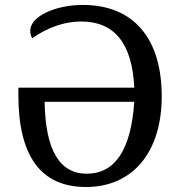

<svg xmlns="http://www.w3.org/2000/svg" viewBox="-20 -745 730 775"><path d="M109.9 -590.8C175.3 -635.7 241.2 -658.2 308.1 -658.2C442.4 -658.2 513.7 -569.3 522 -391.1H54.2V-361.8C54.2 -114.3 145 9.8 327.1 9.8C515.1 9.8 632.8 -129.9 632.8 -356C632.8 -590.3 519 -725.1 314 -725.1C206.1 -725.1 102.1 -680.2 102.1 -621.1C102.1 -609.9 104.5 -600.1 109.9 -590.8ZM160.2 -334H522C508.8 -140.6 444.8 -43.9 330.1 -43.9C219.7 -43.9 163.1 -140.6 160.2 -334Z"/></svg>

Font: The Erased English
Style: Regular
Weight: 400
Designer: Monotype Design team + ligartures altered by 180 Amsterdam
Foundry: Monotype Imaging Inc.
Version: Version 1.030;Glyphs 3.1.2 (3151)